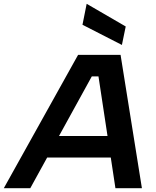

<svg xmlns="http://www.w3.org/2000/svg" viewBox="-63 -988 821 1008"><path d="M454 -587H419L96 0H-43L347 -700H570L682 0H543ZM163 -274H571L548 -161H141ZM392 -968 597 -849 577 -752 370 -858Z"/></svg>

Font: Albert Sans
Style: Bold Italic
Weight: 700
Italic angle: -11.25°
Designer: Andreas Rasmussen
Foundry: a.Foundry
Version: Version 1.025